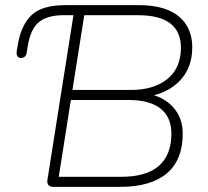

<svg xmlns="http://www.w3.org/2000/svg" viewBox="-20 -725 807 745"><path d="M447 0H187Q174 0 168 -7Q162 -14 164 -27L265 -666H226Q165 -666 132 -640Q99 -614 88 -548L84 -523Q83 -512 77 -506Q71 -500 61 -500Q52 -500 47.5 -507Q43 -514 45 -527L49 -551Q62 -628 102.5 -666.5Q143 -705 233 -705H518Q587 -705 633 -685.5Q679 -666 702.5 -629Q726 -592 726 -541Q726 -461 676.5 -410.5Q627 -360 544 -349V-363Q611 -353 650 -311Q689 -269 689 -207Q689 -104 627 -52Q565 0 447 0ZM255 -337 208 -39H451Q548 -39 596.5 -81.5Q645 -124 645 -206Q645 -271 602.5 -304Q560 -337 480 -337ZM307 -666 261 -376H488Q577 -376 629.5 -418.5Q682 -461 682 -540Q682 -602 641 -634Q600 -666 515 -666Z"/></svg>

Font: Nunito Variable Extra Light
Style: Italic
Weight: 200
Italic angle: -9°
Designer: Vernon Adams
Foundry: Vernon Adams
Version: Version 3.602